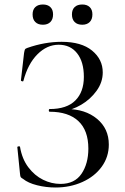

<svg xmlns="http://www.w3.org/2000/svg" viewBox="-20 -822 555 854"><path d="M373 -161Q373 -242 328.5 -283.5Q284 -325 201 -325Q197 -325 197 -331Q197 -337 201 -337Q277 -337 315 -375Q353 -413 353 -480Q353 -547 323 -585Q293 -623 241 -623Q189 -623 146.5 -580.5Q104 -538 84 -462Q84 -460 80 -460Q78 -460 75.5 -461.5Q73 -463 73 -464L87 -586Q89 -598 91 -602Q93 -606 102 -609Q179 -636 254 -636Q342 -636 389.5 -597Q437 -558 437 -500Q437 -456 409.5 -418Q382 -380 341 -356Q300 -332 263 -329L277 -337Q359 -337 411.5 -293.5Q464 -250 464 -179Q464 -124 432.5 -80.5Q401 -37 346.5 -12.5Q292 12 227 12Q185 12 145 2Q105 -8 83 -26Q74 -31 72 -34.5Q70 -38 69 -49L57 -168Q57 -170 62.5 -171Q68 -172 69 -169Q78 -115 106 -78Q134 -41 171.5 -22.5Q209 -4 249 -4Q312 -4 342.5 -49Q373 -94 373 -161ZM125 -758Q125 -779 137 -790.5Q149 -802 171 -802Q192 -802 204 -790.5Q216 -779 216 -758Q216 -736 204 -724Q192 -712 171 -712Q149 -712 137 -724Q125 -736 125 -758ZM300 -758Q300 -779 312 -790.5Q324 -802 346 -802Q367 -802 379 -790.5Q391 -779 391 -758Q391 -736 379 -724Q367 -712 346 -712Q324 -712 312 -724Q300 -736 300 -758Z"/></svg>

Font: Cormorant Infant Medium
Style: Regular
Weight: 500
Designer: Christian Thalmann (Catharsis Fonts)
Foundry: Catharsis Fonts
Version: Version 4.000